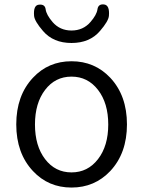

<svg xmlns="http://www.w3.org/2000/svg" viewBox="-20 -829 642 862"><path d="M128 -61Q53 -141 53 -270.5Q53 -400 128 -480Q197 -554 301 -554Q405 -554 475 -480Q550 -400 550 -270.5Q550 -141 475 -61Q405 13 301 13Q197 13 128 -61ZM182.5 -114.5Q228 -55 301 -55Q374 -55 420 -114.5Q466 -174 466 -270Q466 -366 420 -425.5Q374 -485 301 -485Q228 -485 182.5 -425.5Q137 -366 137 -270Q137 -174 182.5 -114.5ZM173 -690Q135 -734 133 -758Q129 -806 155 -808Q182 -811 185 -787Q188 -763 216 -730Q249 -692 301 -692Q353 -692 386 -730Q414 -762 417.5 -787Q421 -812 447 -809Q473 -806 469 -758Q467 -734 429 -690Q383 -636 301 -636Q219 -636 173 -690Z"/></svg>

Font: Resource Han Rounded JP Normal
Style: Regular
Weight: 350
Designer: Cyano Hao (round all glyphs); Ryoko NISHIZUKA 西塚涼子 (kana, bopomofo & ideographs); Paul D. Hunt (Latin, Greek & Cyrillic)
Foundry: Cyano Hao
Version: 0.990